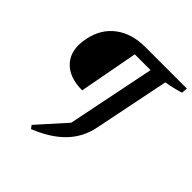

<svg xmlns="http://www.w3.org/2000/svg" viewBox="-205 -797 1066 1066"><g transform="rotate(45 328.0 -264.5)"><path d="M203 121 189 102 336 -62 441 -580H317L252 -232Q147 -232 96 -290.5Q45 -349 66 -450Q85 -545 154.5 -597.5Q224 -650 330 -650H656L653 -615Q599 -598 547 -590L457 -146Q439 -54 376 11.5Q313 77 203 121Z"/></g></svg>

Font: Piazzolla SC Medium
Style: Italic
Weight: 500
Italic angle: -11.3°
Designer: Juan Pablo del Peral
Foundry: Huerta Tipografica
Version: Version 1.330